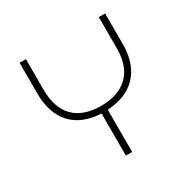

<svg xmlns="http://www.w3.org/2000/svg" viewBox="-158 -870 1025 1027"><g transform="rotate(-30 354.0 -357.0)"><path d="M334 0H373V-261C520 -268 618 -355 618 -522V-714H579V-516C579 -370 491 -296 354 -296C209 -296 129 -374 129 -525V-714H90V-524C90 -359 179 -267 334 -260Z"/></g></svg>

Font: Noto Sans Georgian ExtraLight
Style: Regular
Weight: 200
Designer: Monotype Design Team, Akaki Razmadze
Foundry: Google LLC
Version: Version 2.005